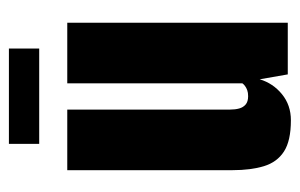

<svg xmlns="http://www.w3.org/2000/svg" viewBox="-141 -525 673 431"><g transform="rotate(-90 195.5 -309.5)"><path d="M141 7Q95 7 71 -8.5Q47 -24 38 -53.5Q29 -83 29 -124V-495H165V-130Q165 -118 167.5 -109Q170 -100 176.5 -94.5Q183 -89 195 -89Q203 -89 208.5 -91Q214 -93 218 -96Q222 -99 224 -102V-495H360V0H244L233 -63Q224 -33 199.5 -13Q175 7 141 7ZM88 -558V-626H302V-558Z"/></g></svg>

Font: Alumni Sans Thin ExtraBold
Style: Regular
Weight: 800
Version: Version 1.018